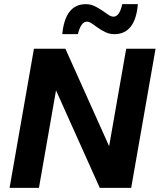

<svg xmlns="http://www.w3.org/2000/svg" viewBox="-20 -902 767 922"><path d="M459 0 249 -468 167 0H26L143 -668H294L504 -200L586 -668H727L610 0ZM529 -738Q506 -738 486.5 -747.5Q467 -757 451 -768Q435 -779 422 -788.5Q409 -798 397 -798Q369 -798 354 -738H279Q293 -882 392 -882Q415 -882 434.5 -872.5Q454 -863 470 -852Q486 -841 499.5 -831.5Q513 -822 525 -822Q554 -822 567 -882H642Q630 -738 529 -738Z"/></svg>

Font: Celebes
Style: Bold Italic
Weight: 700
Italic angle: -10°
Designer: Anugrah Pasau
Foundry: Lafontype
Version: Version 1.000; ttfautohint (v1.8.4)